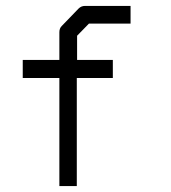

<svg xmlns="http://www.w3.org/2000/svg" viewBox="-20 -679 580 650"><path d="M281 -599 241 -558V-476H362V-415H240V-49H181V-415H57V-476H181V-570Q181 -583 189 -591L246 -650Q255 -659 268 -659H422V-599Z"/></svg>

Font: ibm3270
Style: Regular
Weight: 400
Monospace: yes
Version: Version 2.0.3